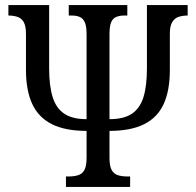

<svg xmlns="http://www.w3.org/2000/svg" viewBox="-20 -734 769 754"><path d="M239 0V-41H250Q271 -41 287 -46Q303 -51 311.5 -66.5Q320 -82 320 -114V-220Q236 -220 183.5 -246.5Q131 -273 106.5 -326Q82 -379 82 -459V-601Q82 -632 73 -647.5Q64 -663 48 -668Q32 -673 13 -673V-714H173V-466Q173 -396 187 -352Q201 -308 233 -287Q265 -266 320 -266V-599Q320 -631 313 -646.5Q306 -662 293 -667.5Q280 -673 262 -673H250V-714H480V-673H467Q450 -673 436.5 -667.5Q423 -662 416.5 -646.5Q410 -631 410 -599V-266Q466 -266 498 -287.5Q530 -309 543.5 -353Q557 -397 557 -466V-714H717V-673Q698 -673 682 -668Q666 -663 656.5 -647.5Q647 -632 647 -601V-459Q647 -378 622.5 -325Q598 -272 545.5 -246Q493 -220 410 -220V-114Q410 -82 418.5 -66.5Q427 -51 443 -46Q459 -41 480 -41H491V0Z"/></svg>

Font: Noto Serif Condensed
Style: Regular
Weight: 400
Width: 3
Designer: Monotype Design Team
Foundry: Monotype Imaging Inc.
Version: Version 2.015